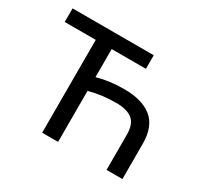

<svg xmlns="http://www.w3.org/2000/svg" viewBox="-149 -932 1201 1136"><g transform="rotate(30 452.0 -363.5)"><path d="M598.6 -727.1V-634.3H364.7V-442.4Q447.3 -466.3 547.4 -466.3Q608.4 -466.3 655 -453.6Q701.7 -440.9 735.6 -414.3Q769.5 -387.7 786.9 -343.8Q804.2 -299.8 804.2 -240.2V0H695.8V-240.2Q695.8 -312.5 658.9 -342.3Q622.1 -372.1 547.4 -372.1Q451.7 -372.1 364.7 -348.6V0H255.9V-634.3H43.9V-727.1Z"/></g></svg>

Font: Interop Med
Style: Regular
Weight: 500
Designer: Rasmus Andersson, Google, Jang Haemin
Foundry: jhaemin
Version: Version 1.007